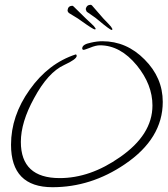

<svg xmlns="http://www.w3.org/2000/svg" viewBox="-20 -743 699 801"><path d="M376 -620Q369 -620 316 -658Q307 -665 291.5 -674Q276 -683 267 -689Q265 -692 263.5 -694Q262 -696 262 -699V-701Q264 -718 281 -719Q284 -719 287 -716L338 -666Q351 -653 362.5 -643Q374 -633 379 -624Q379 -620 376 -620ZM446 -618Q439 -618 389 -660Q380 -668 365 -678Q350 -688 342 -694Q341 -697 339.5 -699.5Q338 -702 338 -705V-707Q342 -723 358 -723Q361 -723 364 -720L411 -666Q423 -653 434 -642Q445 -631 449 -622Q449 -618 446 -618ZM199 38Q26 38 26 -139Q26 -260 104 -369Q182 -479 296 -516Q300 -515 300 -510Q300 -496 248 -472Q180 -441 122 -333Q67 -233 67 -151Q67 0 229 0Q356 0 480 -87Q616 -181 616 -303Q616 -390 551 -470Q482 -554 397 -554Q380 -554 356 -544Q332 -535 330 -535Q323 -535 323 -541Q323 -558 359 -565Q385 -571 407 -571Q508 -571 583 -495Q659 -419 659 -318Q659 -165 501 -58Q360 38 199 38ZM446 -618Q439 -618 389 -660Q380 -668 365 -678Q350 -688 342 -694Q341 -697 339.5 -699.5Q338 -702 338 -705V-707Q342 -723 358 -723Q361 -723 364 -720L411 -666Q423 -653 434 -642Q445 -631 449 -622Q449 -618 446 -618Z"/></svg>

Font: Shalimar
Style: Regular
Weight: 400
Designer: Robert E. Leuschke
Foundry: Robert E. Leuschke
Version: Version 1.010; ttfautohint (v1.8.3)